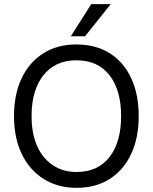

<svg xmlns="http://www.w3.org/2000/svg" viewBox="-20 -903 740 931"><path d="M47.9 -339.8Q47.9 -445.2 84.8 -523.2Q121.8 -601.2 189.8 -644.3Q257.7 -687.4 349.8 -687.4Q445.3 -687.4 512.9 -644.3Q580.5 -601.2 616.5 -523.3Q652.6 -445.4 652.6 -339.8Q652.6 -234.4 616 -156.4Q579.5 -78.4 511.9 -35.3Q444.3 7.8 351.4 7.8Q260.1 7.8 191.6 -35.3Q123.2 -78.4 85.5 -156.4Q47.9 -234.4 47.9 -339.8ZM133.1 -339.8Q133.1 -255.5 160.2 -194.8Q187.3 -134.2 236.5 -101.6Q285.6 -69 351.4 -69Q454.8 -69 511.1 -141.6Q567.3 -214.2 567.3 -339.8Q567.3 -465.6 511.1 -538.1Q454.8 -610.6 349.8 -610.6Q248 -610.6 190.5 -538.1Q133.1 -465.6 133.1 -339.8ZM323.6 -727.3 422.3 -883H516.9L392.5 -727.3Z"/></svg>

Font: Hind Variable Light
Style: Regular
Weight: 300
Designer: Manushi Parikh, Satya Rajpurohit
Foundry: Indian Type Foundry
Version: Version 3.000